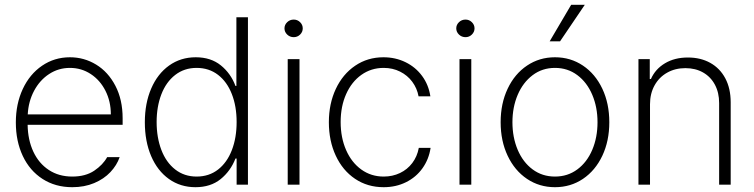

<svg xmlns="http://www.w3.org/2000/svg" viewBox="-20 -780 3183 811"><path d="M46.9 -262.7Q46.9 -341.3 76.2 -404.1Q105.5 -466.8 157.7 -502.4Q210 -538.1 275.4 -538.1Q335.4 -538.1 386.2 -507.1Q437 -476.1 467.5 -417.5Q498 -358.9 498 -280.3V-252.9H96.7Q97.7 -189 120.8 -139.4Q144 -89.8 186.3 -62Q228.5 -34.2 285.2 -34.2Q341.3 -34.2 378.2 -59.1Q415 -84 432.6 -116.2H485.4Q473.6 -82 446.3 -53Q418.9 -23.9 377.7 -6.6Q336.4 10.7 285.2 10.7Q213.9 10.7 159.7 -24.2Q105.5 -59.1 76.2 -121.3Q46.9 -183.6 46.9 -262.7ZM448.2 -296.9Q448.2 -351.6 425.5 -396.5Q402.8 -441.4 363.3 -467.3Q323.7 -493.2 275.4 -493.2Q227.1 -493.2 187.5 -467.3Q147.9 -441.4 124 -396.5Q100.1 -351.6 97.2 -296.9Z M591.8 -263.7Q591.8 -343.8 618.7 -406Q645.5 -468.3 694.3 -503.2Q743.2 -538.1 806.6 -538.1Q870.6 -538.1 912.8 -503.9Q955.1 -469.7 974.6 -417H978.5V-707H1027.3V0H979.5V-110.4H974.6Q954.1 -57.6 911.9 -23.4Q869.6 10.7 805.7 10.7Q742.2 10.7 693.6 -23.9Q645 -58.6 618.4 -120.8Q591.8 -183.1 591.8 -263.7ZM979.5 -264.6Q979.5 -331.1 959.2 -382.8Q939 -434.6 900.9 -463.9Q862.8 -493.2 810.5 -493.2Q758.3 -493.2 720 -463.4Q681.6 -433.6 661.6 -381.6Q641.6 -329.6 641.6 -264.6Q641.6 -199.2 661.6 -146.7Q681.6 -94.2 720 -64.2Q758.3 -34.2 810.5 -34.2Q862.8 -34.2 900.9 -63.7Q939 -93.3 959.2 -145.5Q979.5 -197.8 979.5 -264.6Z M1195.3 -530.3H1245.1V0H1195.3ZM1181.6 -660.2Q1181.6 -675.3 1193.1 -686.3Q1204.6 -697.3 1220.7 -697.3Q1236.3 -697.3 1247.6 -686.3Q1258.8 -675.3 1258.8 -660.2Q1258.8 -645 1247.6 -634Q1236.3 -623 1220.7 -623Q1204.6 -623 1193.1 -634Q1181.6 -645 1181.6 -660.2Z M1369.1 -263.7Q1369.1 -341.8 1398.4 -404.3Q1427.7 -466.8 1480.2 -502.4Q1532.7 -538.1 1599.6 -538.1Q1650.4 -538.1 1692.9 -517.3Q1735.4 -496.6 1762.9 -459.2Q1790.5 -421.9 1797.9 -373H1748Q1741.7 -407.2 1721.4 -434.6Q1701.2 -461.9 1669.9 -477.5Q1638.7 -493.2 1600.6 -493.2Q1547.9 -493.2 1506.6 -463.9Q1465.3 -434.6 1442.1 -382.6Q1418.9 -330.6 1418.9 -264.6Q1418.9 -198.7 1441.9 -146.2Q1464.8 -93.8 1506.1 -64Q1547.4 -34.2 1600.6 -34.2Q1638.2 -34.2 1669.4 -49.1Q1700.7 -64 1721.4 -91.3Q1742.2 -118.7 1749 -155.3H1798.8Q1791.5 -106.9 1764.4 -69.1Q1737.3 -31.2 1694.8 -10.3Q1652.3 10.7 1600.6 10.7Q1532.2 10.7 1479.7 -24.7Q1427.2 -60.1 1398.2 -122.6Q1369.1 -185.1 1369.1 -263.7Z M1920.9 -530.3H1970.7V0H1920.9ZM1907.2 -660.2Q1907.2 -675.3 1918.7 -686.3Q1930.2 -697.3 1946.3 -697.3Q1961.9 -697.3 1973.1 -686.3Q1984.4 -675.3 1984.4 -660.2Q1984.4 -645 1973.1 -634Q1961.9 -623 1946.3 -623Q1930.2 -623 1918.7 -634Q1907.2 -645 1907.2 -660.2Z M2094.7 -263.7Q2094.7 -342.8 2124.3 -405.3Q2153.8 -467.8 2206.1 -502.9Q2258.3 -538.1 2324.2 -538.1Q2390.1 -538.1 2442.4 -502.9Q2494.6 -467.8 2524.2 -405.3Q2553.7 -342.8 2553.7 -263.7Q2553.7 -184.6 2524.2 -122.1Q2494.6 -59.6 2442.4 -24.4Q2390.1 10.7 2324.2 10.7Q2258.3 10.7 2206.1 -24.4Q2153.8 -59.6 2124.3 -122.1Q2094.7 -184.6 2094.7 -263.7ZM2503.9 -263.7Q2503.9 -327.1 2481.7 -379.6Q2459.5 -432.1 2418.7 -462.6Q2377.9 -493.2 2324.2 -493.2Q2270.5 -493.2 2229.7 -462.4Q2189 -431.6 2166.7 -379.4Q2144.5 -327.1 2144.5 -263.7Q2144.5 -199.7 2166.7 -147.2Q2189 -94.7 2229.7 -64.5Q2270.5 -34.2 2324.2 -34.2Q2377.9 -34.2 2418.7 -64.5Q2459.5 -94.7 2481.7 -147.2Q2503.9 -199.7 2503.9 -263.7ZM2392.6 -759.8H2450.2L2345.7 -605.5H2301.8Z M2725.6 0H2676.8V-530.3H2724.6V-446.3H2729.5Q2748 -488.3 2788.8 -512.7Q2829.6 -537.1 2885.7 -537.1Q2939.5 -537.1 2980.2 -514.4Q3021 -491.7 3043.7 -449Q3066.4 -406.2 3066.4 -347.7V0H3017.6V-344.7Q3017.6 -388.7 2999.8 -422.1Q2981.9 -455.6 2949.7 -473.9Q2917.5 -492.2 2875 -492.2Q2832 -492.2 2798.1 -473.1Q2764.2 -454.1 2744.9 -419.4Q2725.6 -384.8 2725.6 -339.8Z"/></svg>

Font: Pretendard ExtraLight
Style: Regular
Weight: 200
Designer: Base glyphs from Inter by Rasmus Andersson; Hangeul glyphs from Noto Sans CJK(Source Han Sans) by Jang Soo-young and Kan
Foundry: Kil Hyung-jin
Version: Version 1.309